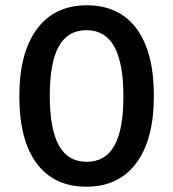

<svg xmlns="http://www.w3.org/2000/svg" viewBox="-20 -690 654 725"><path d="M308 -670Q430 -670 495.5 -582Q561 -494 561 -328Q561 -163 494.5 -74Q428 15 306 15Q184 15 118.5 -73Q53 -161 53 -326Q53 -491 119.5 -580.5Q186 -670 308 -670ZM307 -576Q236 -576 202 -515Q168 -454 168 -328Q168 -202 202.5 -140.5Q237 -79 307 -79Q378 -79 412 -140Q446 -201 446 -326Q446 -452 411.5 -514Q377 -576 307 -576Z"/></svg>

Font: Intel One Mono Medium
Style: Regular
Weight: 500
Monospace: yes
Designer: Fred Shallcrass
Foundry: Frere-Jones Type LLC
Version: Version 1.400;hotconv 1.1.0;makeotfexe 2.6.0;FJTRelease1.4